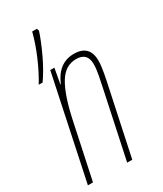

<svg xmlns="http://www.w3.org/2000/svg" viewBox="-182 -783 721 851"><g transform="rotate(-30 178.5 -357.0)"><path d="M6 0H32L93 -287Q117 -399 150.5 -455Q184 -511 240 -511Q297 -511 297 -453Q297 -428 291 -398Q285 -368 279 -339L207 0H233L303 -329Q310 -360 316.5 -396Q323 -432 323 -455Q323 -536 243 -536Q163 -536 126 -448H124L138 -526H117ZM40 -495H60Q91 -539 118.5 -597.5Q146 -656 161 -702L157 -714H133Q120 -662 94.5 -602Q69 -542 40 -495Z"/></g></svg>

Font: Noto Sans Display Condensed Thin
Style: Italic
Weight: 250
Width: 3
Italic angle: -12°
Designer: Monotype Design Team
Foundry: Monotype Imaging Inc.
Version: Version 1.900